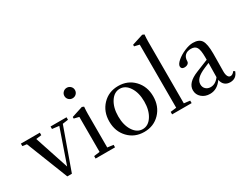

<svg xmlns="http://www.w3.org/2000/svg" viewBox="-82 -1188 2099 1661"><g transform="rotate(-30 967.5 -357.0)"><path d="M215.3 11.2 51.8 -404.3 9.3 -410.2V-435.1H198.7V-410.2L144.5 -403.3L256.8 -63.5L374 -401.9L305.7 -410.2V-435.1H465.3V-410.2L409.2 -402.3L261.2 11.2Z M541 -603Q541 -624.5 556.6 -639.9Q572.3 -655.3 593.8 -655.3Q615.7 -655.3 631.1 -640.1Q646.5 -625 646.5 -603Q646.5 -581.1 631.1 -565.9Q615.7 -550.8 593.8 -550.8Q571.8 -550.8 556.4 -565.9Q541 -581.1 541 -603ZM504.4 0V-24.9L563 -32.7V-382.3L513.2 -394.5V-410.2L624.5 -446.3L643.1 -438.5Q639.6 -400.9 639.6 -366.2V-32.7L698.7 -24.9V0Z M1143.6 -53.2Q1081.5 11.7 986.3 11.7Q891.1 11.7 829.1 -53.2Q767.1 -118.2 767.1 -217.3Q767.1 -316.4 829.1 -381.3Q891.1 -446.3 986.3 -446.3Q1081.5 -446.3 1143.6 -381.3Q1205.6 -316.4 1205.6 -217.3Q1205.6 -118.2 1143.6 -53.2ZM893.3 -73Q930.2 -16.1 986.3 -16.1Q1042.5 -16.1 1079.3 -73Q1116.2 -129.9 1116.2 -217.3Q1116.2 -304.7 1079.3 -361.6Q1042.5 -418.5 986.3 -418.5Q930.2 -418.5 893.3 -361.6Q856.4 -304.7 856.4 -217.3Q856.4 -129.9 893.3 -73Z M1269 0V-24.9L1328.1 -32.2V-662.6L1277.8 -674.3V-690.4L1389.2 -726.1L1407.7 -718.3Q1404.3 -681.6 1404.3 -646.5V-32.2L1463.9 -24.9V0Z M1643.6 11.2Q1594.2 11.2 1561.3 -17.6Q1528.3 -46.4 1528.3 -89.8Q1528.3 -165 1641.6 -210.4L1764.2 -259.8V-285.2Q1764.2 -356 1748.5 -383.1Q1732.9 -410.2 1692.4 -410.2Q1654.3 -410.2 1633.3 -389.9Q1612.3 -369.6 1612.3 -332.5Q1612.3 -317.4 1599.1 -307.6Q1585.9 -297.9 1564.9 -297.9Q1549.8 -297.9 1541.5 -305.2Q1533.2 -312.5 1533.2 -325.7Q1533.2 -348.1 1566.7 -377Q1600.1 -405.8 1647.7 -426Q1695.3 -446.3 1732.9 -446.3Q1793.9 -446.3 1817.1 -409.9Q1840.3 -373.5 1840.3 -277.8Q1840.3 -244.1 1839.4 -183.1Q1838.4 -122.1 1838.4 -103Q1837.9 -70.3 1847.2 -52Q1856.4 -33.7 1873 -33.7Q1895 -33.7 1913.6 -60.1L1928.2 -51.3Q1907.2 11.2 1845.2 11.2Q1812 11.2 1791 -7.1Q1770 -25.4 1764.2 -59.1Q1715.8 11.2 1643.6 11.2ZM1609.9 -102.1Q1609.9 -73.2 1628.7 -55.2Q1647.5 -37.1 1677.2 -37.1Q1725.6 -37.1 1762.2 -86.9V-87.4Q1762.7 -110.8 1763.2 -157.7Q1763.7 -204.6 1764.2 -228L1715.8 -207.5Q1660.6 -184.1 1635.3 -158.7Q1609.9 -133.3 1609.9 -102.1Z"/></g></svg>

Font: Elstob
Style: Regular
Weight: 400
Designer: Peter S. Baker
Version: Version 1.015